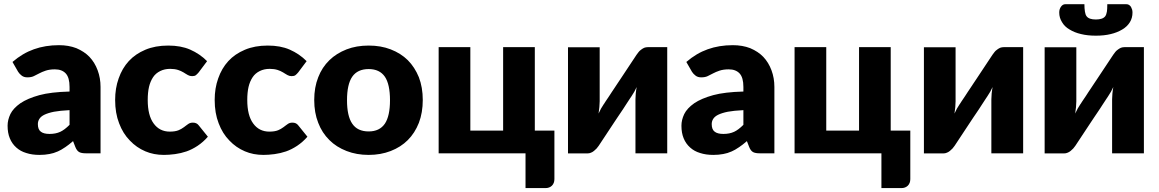

<svg xmlns="http://www.w3.org/2000/svg" viewBox="-20 -749 5661 938"><path d="M319.8 -139.2V-210.9Q272 -208.5 243.7 -203.1Q214.8 -197.3 195.8 -188Q179.2 -179.7 171.9 -167.5Q165 -156.2 165 -142.6Q165 -116.2 179.7 -105.5Q193.4 -94.7 222.2 -94.7Q252 -94.7 274.4 -105Q294.9 -114.3 319.8 -139.2ZM68.8 -397.9 41 -446.3Q90.3 -488.8 145.5 -508.3Q201.2 -528.3 268.1 -528.3Q314.9 -528.3 353 -513.7Q392.1 -497.1 417 -471.2Q442.9 -443.8 457 -405.8Q471.2 -367.7 471.2 -324.2V0H399.9Q377.9 0 367.2 -5.9Q355.5 -12.2 348.1 -30.8L336.9 -59.6Q315.4 -41 299.3 -30.3Q277.8 -15.6 262.7 -9.3Q241.7 0 221.7 3.4Q199.7 7.8 172.9 7.8Q136.7 7.8 108.4 -1.5Q80.1 -9.8 59.6 -28.3Q38.6 -46.9 27.8 -73.7Q17.1 -99.6 17.1 -134.8Q17.1 -163.1 30.8 -191.9Q44.4 -219.7 79.6 -244.6Q114.3 -268.1 172.4 -284.2Q228 -299.3 319.8 -301.8V-324.2Q319.8 -370.1 301.3 -390.1Q282.7 -410.2 248 -410.2Q222.2 -410.2 203.1 -403.8Q184.6 -397.5 171.9 -390.6Q153.3 -380.9 145 -377Q132.8 -371.1 113.8 -371.1Q97.7 -371.1 86.9 -378.9Q75.2 -387.7 68.8 -397.9Z M991.7 -450.2 950.7 -395.5Q943.8 -387.2 937 -381.8Q930.7 -377 918.5 -377Q907.2 -377 897.9 -382.3Q894 -384.3 886.2 -389.2Q878.4 -394 877 -395Q863.8 -402.8 850.1 -407.2Q833 -412.6 811.5 -412.6Q784.2 -412.6 762.7 -401.9Q740.7 -391.1 728 -372.1Q714.4 -351.6 708 -324.7Q701.7 -297.4 701.7 -260.7Q701.7 -185.1 730.5 -146Q759.3 -106 809.6 -106Q835.9 -106 852.5 -112.8Q865.7 -118.2 878.9 -127.9Q880.9 -129.4 888.2 -135Q895.5 -140.6 899.4 -143.1Q908.7 -149.9 922.4 -149.9Q940.9 -149.9 950.7 -136.7L995.6 -81.1Q973.1 -55.2 945.3 -36.6Q918 -18.6 891.1 -9.3Q863.8 0 835 3.9Q805.2 7.8 780.8 7.8Q731 7.8 689.9 -9.8Q646.5 -28.3 614.3 -62.5Q580.6 -96.7 562 -146.5Q542.5 -196.3 542.5 -260.7Q542.5 -317.9 559.6 -365.7Q576.7 -415 608.9 -450.2Q641.1 -485.4 689.9 -505.9Q738.3 -526.4 801.8 -526.4Q863.8 -526.4 908.7 -506.8Q956.5 -485.8 991.7 -450.2Z M1478 -450.2 1437 -395.5Q1430.2 -387.2 1423.3 -381.8Q1417 -377 1404.8 -377Q1393.6 -377 1384.3 -382.3Q1380.4 -384.3 1372.6 -389.2Q1364.7 -394 1363.3 -395Q1350.1 -402.8 1336.4 -407.2Q1319.3 -412.6 1297.9 -412.6Q1270.5 -412.6 1249 -401.9Q1227.1 -391.1 1214.4 -372.1Q1200.7 -351.6 1194.3 -324.7Q1188 -297.4 1188 -260.7Q1188 -185.1 1216.8 -146Q1245.6 -106 1295.9 -106Q1322.3 -106 1338.9 -112.8Q1352.1 -118.2 1365.2 -127.9Q1367.2 -129.4 1374.5 -135Q1381.8 -140.6 1385.7 -143.1Q1395 -149.9 1408.7 -149.9Q1427.2 -149.9 1437 -136.7L1481.9 -81.1Q1459.5 -55.2 1431.6 -36.6Q1404.3 -18.6 1377.4 -9.3Q1350.1 0 1321.3 3.9Q1291.5 7.8 1267.1 7.8Q1217.3 7.8 1176.3 -9.8Q1132.8 -28.3 1100.6 -62.5Q1066.9 -96.7 1048.3 -146.5Q1028.8 -196.3 1028.8 -260.7Q1028.8 -317.9 1045.9 -365.7Q1063 -415 1095.2 -450.2Q1127.4 -485.4 1176.3 -505.9Q1224.6 -526.4 1288.1 -526.4Q1350.1 -526.4 1395 -506.8Q1442.9 -485.8 1478 -450.2Z M1781.2 -526.4Q1840.8 -526.4 1888.7 -507.8Q1938 -488.8 1972.2 -455.1Q2006.3 -420.9 2026.4 -371.6Q2045.4 -321.8 2045.4 -260.7Q2045.4 -198.7 2026.4 -148.9Q2006.8 -99.1 1972.2 -64.5Q1938 -30.3 1888.7 -11.2Q1839.4 7.8 1781.2 7.8Q1722.2 7.8 1673.3 -11.2Q1623 -30.8 1589.4 -64.5Q1553.2 -100.1 1534.7 -148.9Q1515.1 -198.2 1515.1 -260.7Q1515.1 -322.3 1534.7 -371.6Q1553.2 -419.9 1589.4 -455.1Q1623.5 -488.3 1673.3 -507.8Q1721.2 -526.4 1781.2 -526.4ZM1781.2 -106.9Q1834.5 -106.9 1860.4 -145Q1885.3 -182.6 1885.3 -259.3Q1885.3 -336.9 1860.4 -374Q1834.5 -411.6 1781.2 -411.6Q1726.6 -411.6 1700.7 -374Q1675.3 -336.9 1675.3 -259.3Q1675.3 -182.1 1700.7 -145Q1726.1 -106.9 1781.2 -106.9Z M2592.8 -110.8H2688.5V126Q2688.5 146 2676.3 158.2Q2664.1 169.9 2645 169.9H2547.4V0H2123V-518.6H2277.8V-110.8H2438V-518.6H2592.8Z M3144.5 -518.6H3239.7V0H3084.5V-264.2Q3084.5 -276.4 3085.9 -292.5Q3086.4 -298.3 3088.1 -309.8Q3089.8 -321.3 3090.3 -323.7Q3080.6 -301.3 3064.5 -277.8Q3062.5 -275.9 3056.6 -266.1Q3043 -245.6 3038.1 -237.8Q3034.7 -231.9 3026.1 -219.2Q3017.6 -206.5 3012.7 -199.2Q3007.8 -191.4 2997.6 -176.8Q2987.3 -162.1 2982.9 -154.8Q2943.4 -95.2 2904.8 -36.6L2894.5 -23.4Q2889.2 -17.6 2881.8 -11.7Q2874 -5.4 2866.7 -2.9Q2859.4 0.5 2849.6 0.5H2754.9V-518.1H2909.7V-253.9Q2909.7 -242.2 2908.2 -226.1Q2907.2 -216.8 2904.3 -194.3Q2915 -218.8 2929.7 -240.2L2930.7 -241.2Q2931.6 -242.7 2933.6 -245.8Q2935.5 -249 2937.5 -252Q2937.5 -252.4 2944.8 -262.9Q2952.1 -273.4 2956.5 -280.3Q2960 -286.1 2968.5 -298.8Q2977.1 -311.5 2981.9 -318.8Q2986.8 -326.7 2996.8 -341.3Q3006.8 -356 3011.2 -362.8Q3061 -437.5 3089.8 -481.4Q3095.7 -490.2 3100.1 -495.1Q3103.5 -500 3112.8 -506.8Q3119.1 -511.7 3127.4 -515.6Q3135.7 -518.6 3144.5 -518.6Z M3611.8 -139.2V-210.9Q3564 -208.5 3535.6 -203.1Q3506.8 -197.3 3487.8 -188Q3471.2 -179.7 3463.9 -167.5Q3457 -156.2 3457 -142.6Q3457 -116.2 3471.7 -105.5Q3485.4 -94.7 3514.2 -94.7Q3543.9 -94.7 3566.4 -105Q3586.9 -114.3 3611.8 -139.2ZM3360.8 -397.9 3333 -446.3Q3382.3 -488.8 3437.5 -508.3Q3493.2 -528.3 3560.1 -528.3Q3606.9 -528.3 3645 -513.7Q3684.1 -497.1 3709 -471.2Q3734.9 -443.8 3749 -405.8Q3763.2 -367.7 3763.2 -324.2V0H3691.9Q3669.9 0 3659.2 -5.9Q3647.5 -12.2 3640.1 -30.8L3628.9 -59.6Q3607.4 -41 3591.3 -30.3Q3569.8 -15.6 3554.7 -9.3Q3533.7 0 3513.7 3.4Q3491.7 7.8 3464.8 7.8Q3428.7 7.8 3400.4 -1.5Q3372.1 -9.8 3351.6 -28.3Q3330.6 -46.9 3319.8 -73.7Q3309.1 -99.6 3309.1 -134.8Q3309.1 -163.1 3322.8 -191.9Q3336.4 -219.7 3371.6 -244.6Q3406.2 -268.1 3464.4 -284.2Q3520 -299.3 3611.8 -301.8V-324.2Q3611.8 -370.1 3593.3 -390.1Q3574.7 -410.2 3540 -410.2Q3514.2 -410.2 3495.1 -403.8Q3476.6 -397.5 3463.9 -390.6Q3445.3 -380.9 3437 -377Q3424.8 -371.1 3405.8 -371.1Q3389.6 -371.1 3378.9 -378.9Q3367.2 -387.7 3360.8 -397.9Z M4331.5 -110.8H4427.2V126Q4427.2 146 4415 158.2Q4402.8 169.9 4383.8 169.9H4286.1V0H3861.8V-518.6H4016.6V-110.8H4176.8V-518.6H4331.5Z M4883.3 -518.6H4978.5V0H4823.2V-264.2Q4823.2 -276.4 4824.7 -292.5Q4825.2 -298.3 4826.9 -309.8Q4828.6 -321.3 4829.1 -323.7Q4819.3 -301.3 4803.2 -277.8Q4801.3 -275.9 4795.4 -266.1Q4781.7 -245.6 4776.9 -237.8Q4773.4 -231.9 4764.9 -219.2Q4756.3 -206.5 4751.5 -199.2Q4746.6 -191.4 4736.3 -176.8Q4726.1 -162.1 4721.7 -154.8Q4682.1 -95.2 4643.6 -36.6L4633.3 -23.4Q4627.9 -17.6 4620.6 -11.7Q4612.8 -5.4 4605.5 -2.9Q4598.1 0.5 4588.4 0.5H4493.7V-518.1H4648.4V-253.9Q4648.4 -242.2 4647 -226.1Q4646 -216.8 4643.1 -194.3Q4653.8 -218.8 4668.5 -240.2L4669.4 -241.2Q4670.4 -242.7 4672.4 -245.8Q4674.3 -249 4676.3 -252Q4676.3 -252.4 4683.6 -262.9Q4690.9 -273.4 4695.3 -280.3Q4698.7 -286.1 4707.3 -298.8Q4715.8 -311.5 4720.7 -318.8Q4725.6 -326.7 4735.6 -341.3Q4745.6 -356 4750 -362.8Q4799.8 -437.5 4828.6 -481.4Q4834.5 -490.2 4838.9 -495.1Q4842.3 -500 4851.6 -506.8Q4857.9 -511.7 4866.2 -515.6Q4874.5 -518.6 4883.3 -518.6Z M5473.1 -518.6H5568.4V0H5413.1V-264.2Q5413.1 -276.4 5414.6 -292.5Q5415 -298.3 5416.7 -309.8Q5418.5 -321.3 5418.9 -323.7Q5409.2 -301.3 5393.1 -277.8Q5391.1 -275.9 5385.3 -266.1Q5371.6 -245.6 5366.7 -237.8Q5363.3 -231.9 5354.7 -219.2Q5346.2 -206.5 5341.3 -199.2Q5336.4 -191.4 5326.2 -176.8Q5315.9 -162.1 5311.5 -154.8Q5272 -95.2 5233.4 -36.6L5223.1 -23.4Q5217.8 -17.6 5210.4 -11.7Q5202.6 -5.4 5195.3 -2.9Q5188 0.5 5178.2 0.5H5083.5V-518.1H5238.3V-253.9Q5238.3 -242.2 5236.8 -226.1Q5235.8 -216.8 5232.9 -194.3Q5243.7 -218.8 5258.3 -240.2L5259.3 -241.2Q5260.3 -242.7 5262.2 -245.8Q5264.2 -249 5266.1 -252Q5266.1 -252.4 5273.4 -262.9Q5280.8 -273.4 5285.2 -280.3Q5288.6 -286.1 5297.1 -298.8Q5305.7 -311.5 5310.5 -318.8Q5315.4 -326.7 5325.4 -341.3Q5335.4 -356 5339.8 -362.8Q5389.6 -437.5 5418.5 -481.4Q5424.3 -490.2 5428.7 -495.1Q5432.1 -500 5441.4 -506.8Q5447.8 -511.7 5456.1 -515.6Q5464.4 -518.6 5473.1 -518.6ZM5334 -653.8Q5350.1 -653.8 5361.8 -657.7Q5372.6 -661.1 5379.4 -669.4Q5385.3 -677.7 5387.7 -692.4Q5389.6 -704.6 5389.6 -728.5H5481.9Q5490.2 -728.5 5495.6 -725.1Q5501.5 -721.2 5505.4 -715.3Q5507.8 -711.4 5510.7 -702.6Q5512.7 -696.3 5512.7 -687.5Q5512.7 -661.6 5500 -640.6Q5486.8 -619.1 5462.9 -605Q5437.5 -589.8 5406.2 -582.5Q5374.5 -574.7 5334 -574.7Q5293 -574.7 5261.7 -582.5Q5229.5 -589.8 5205.1 -605Q5181.2 -618.7 5168.5 -640.6Q5154.8 -662.1 5154.8 -687.5Q5154.8 -696.3 5156.7 -702.6Q5159.2 -710 5162.6 -715.3Q5167.5 -722.2 5172.4 -725.1Q5177.2 -728.5 5185.5 -728.5H5277.8Q5277.8 -708 5280.3 -692.4Q5282.7 -676.8 5288.6 -669.4Q5294.4 -661.6 5305.7 -657.7Q5316.4 -653.8 5334 -653.8Z"/></svg>

Font: Lato-ExtraBold
Style: Regular
Weight: 500
Designer: Lukasz Dziedzic with Adam Twardoch and Botio Nikoltchev
Foundry: tyPoland Lukasz Dziedzic
Version: ""